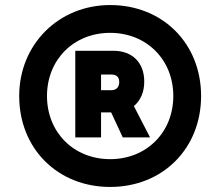

<svg xmlns="http://www.w3.org/2000/svg" viewBox="-20 -730 840 760"><path d="M416 10C624 10 776 -142 776 -350C776 -558 624 -710 416 -710C212 -710 56 -554 56 -350C56 -142 208 10 416 10ZM416 -100C272 -100 166 -206 166 -350C166 -494 272 -600 416 -600C560 -600 666 -494 666 -350C666 -206 560 -100 416 -100ZM278 -186H380V-285H420L466 -186H574L510 -310C536 -332 551 -365 551 -407C551 -482 504 -529 429 -529H278ZM421 -373H380V-435H421C441 -435 452 -425 452 -405C452 -386 441 -373 421 -373Z"/></svg>

Font: Fixel Display ExtraBold
Style: Italic
Weight: 800
Italic angle: -10°
Designer: AlfaBravo + MacPaw
Foundry: Kyrylo Tkachov, Marchela Mozhyna, Serhii Makarenko, Maria Weinstein, Zakhar Kryvoshyya
Version: Version 1.210;Glyphs 3.2 (3217)